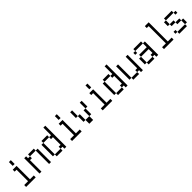

<svg xmlns="http://www.w3.org/2000/svg" viewBox="534 -2560 4432 4432"><g transform="rotate(-45 2750.0 -344.0)"><path d="M437.5 0V-62.5H312.5V-500H187.5V-437.5H250Q250 -437.5 250 -62.5H125V0ZM250 -687.5Q250 -687.5 250 -562.5H312.5Q312.5 -562.5 312.5 -687.5Z M562.5 -500Q562.5 -500 562.5 0H625Q625 0 625 -375H687.5V-437.5H625V-500ZM875 -437.5V0H937.5V-437.5ZM687.5 -437.5H875V-500H687.5Z M1125 -62.5V0H1312.5V-62.5ZM1125 -62.5Q1125 -62.5 1125 -437.5H1062.5Q1062.5 -437.5 1062.5 -62.5ZM1375 -62.5V0H1437.5V-687.5H1375Q1375 -687.5 1375 -437.5H1312.5V-375H1375Q1375 -375 1375 -125H1312.5V-62.5ZM1125 -437.5H1312.5V-500H1125Z M1937.5 0V-62.5H1812.5V-500H1687.5V-437.5H1750Q1750 -437.5 1750 -62.5H1625V0ZM1750 -687.5Q1750 -687.5 1750 -562.5H1812.5Q1812.5 -562.5 1812.5 -687.5Z M2187.5 -125Q2187.5 -125 2187.5 0H2312.5Q2312.5 0 2312.5 -125ZM2187.5 -125V-312.5H2125V-125ZM2312.5 -125H2375V-312.5H2312.5ZM2125 -312.5V-500H2062.5V-312.5ZM2375 -312.5H2437.5V-500H2375Z M2937.5 0V-62.5H2812.5V-500H2687.5V-437.5H2750Q2750 -437.5 2750 -62.5H2625V0ZM2750 -687.5Q2750 -687.5 2750 -562.5H2812.5Q2812.5 -562.5 2812.5 -687.5Z M3125 -62.5V0H3312.5V-62.5ZM3125 -62.5Q3125 -62.5 3125 -437.5H3062.5Q3062.5 -437.5 3062.5 -62.5ZM3375 -62.5V0H3437.5V-687.5H3375Q3375 -687.5 3375 -437.5H3312.5V-375H3375Q3375 -375 3375 -125H3312.5V-62.5ZM3125 -437.5H3312.5V-500H3125Z M3625 -62.5V0H3812.5V-62.5ZM3625 -62.5V-500H3562.5V-62.5ZM3875 -62.5V0H3937.5Q3937.5 0 3937.5 -500H3875Q3875 -500 3875 -125H3812.5V-62.5Z M4125 -62.5V0H4312.5V-62.5ZM4125 -62.5V-250H4062.5V-62.5ZM4375 -62.5V0H4437.5V-437.5H4375Q4375 -437.5 4375 -312.5H4125V-250H4375Q4375 -250 4375 -125H4312.5V-62.5ZM4125 -437.5H4062.5V-375H4125ZM4125 -437.5H4375V-500H4125Z M4937.5 0V-62.5H4812.5Q4812.5 -62.5 4812.5 -687.5H4687.5V-625H4750V-62.5H4625V0Z M5437.5 -375V-437.5H5375V-375ZM5125 -62.5V0H5375V-62.5ZM5125 -62.5V-125H5062.5V-62.5ZM5375 -62.5H5437.5Q5437.5 -62.5 5437.5 -187.5H5375Q5375 -187.5 5375 -62.5ZM5375 -187.5V-250H5250V-187.5ZM5250 -250V-312.5H5125V-250ZM5125 -312.5Q5125 -312.5 5125 -437.5H5062.5Q5062.5 -437.5 5062.5 -312.5ZM5125 -437.5H5375V-500H5125Z"/></g></svg>

Font: CalcUnifontExMono
Style: Regular
Weight: 500
Version: Version 15.0.06